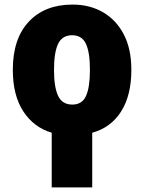

<svg xmlns="http://www.w3.org/2000/svg" viewBox="-20 -579 630 839"><path d="M297 -559Q372 -559 430 -525.5Q488 -492 521 -428.5Q554 -365 554 -274Q554 -162 509 -91.5Q464 -21 383 1V240H206V1Q128 -22 82 -92Q36 -162 36 -274Q36 -410 106 -484.5Q176 -559 297 -559ZM295 -425Q252 -425 234 -387.5Q216 -350 216 -274Q216 -198 234 -160Q252 -122 296 -122Q339 -122 356 -160Q373 -198 373 -274Q373 -350 355.5 -387.5Q338 -425 295 -425Z"/></svg>

Font: Noto Sans Disp ExtBd
Style: Regular
Weight: 800
Designer: Monotype Design Team
Foundry: Monotype Imaging Inc.
Version: Version 2.000;GOOG;noto-source:20170915:90ef993387c0; ttfaut